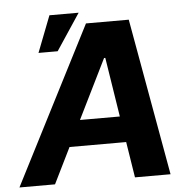

<svg xmlns="http://www.w3.org/2000/svg" viewBox="-76 -833 878 886"><g transform="rotate(-5 363.0 -389.5)"><path d="M208.8 -610.8H120L185.4 -779.5H320.7ZM678.3 0H513.5L487.2 -165.8H224.8L143.1 0H-21.7L350.1 -727.3H548.3ZM468.4 -285.9 425.1 -561.1H419.4L283.7 -285.9Z"/></g></svg>

Font: Linik Sans
Style: Bold Italic
Weight: 700
Italic angle: 9°
Designer: Fonts by Rasmus Andersson / Changes by Cristiano Sobral with parts from Marc Monis
Foundry: rsms
Version: Version 3.020; ttfautohint (v1.6)